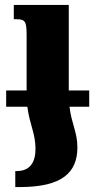

<svg xmlns="http://www.w3.org/2000/svg" viewBox="-20 -512 387 779"><path d="M5 -145V-79H91C100 -7 124 29 124 92C124 145 103 182 48 182H42V247H60C231 247 294 189 294 86C294 24 270 -10 262 -79H342V-145H259V-492H36V-434H47C82 -434 88 -425 88 -370V-145Z"/></svg>

Font: Noto Serif Armenian Condensed Black
Style: Regular
Weight: 900
Width: 3
Designer: Monotype Design Team
Foundry: Monotype Imaging Inc.
Version: Version 2.008